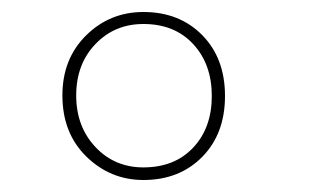

<svg xmlns="http://www.w3.org/2000/svg" viewBox="-20 -711 560 320"><path d="M219 -432Q271 -432 302 -465Q333 -498 333 -551Q333 -604 302 -637.5Q271 -671 219 -671Q171 -671 139 -637.5Q107 -604 107 -552Q107 -500 139 -466Q171 -432 219 -432ZM219 -411Q164 -411 124 -450Q84 -489 84 -552Q84 -613 123.5 -652Q163 -691 219 -691Q279 -691 317 -652.5Q355 -614 355 -551Q355 -488 317 -449.5Q279 -411 219 -411Z"/></svg>

Font: FiraSans
Style: Regular
Weight: 150
Designer: Carrois Corporate & Edenspiekermann AG
Foundry: Carrois Corporate GbR & Edenspiekermann AG
Version: Version 3.106;PS 003.106;hotconv 1.0.70;makeotf.lib2.5.58329